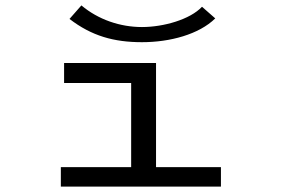

<svg xmlns="http://www.w3.org/2000/svg" viewBox="-20 -690 1040 710"><path d="M727 -665C683 -618 585 -590 505 -590C425 -590 344 -617 281 -670L237 -620C319 -557 401 -534 505 -534C609 -534 716 -563 776 -622ZM205 0H797V-72H557V-457H217V-383H465V-72H205Z"/></svg>

Font: Inconsolata UltraExpanded
Style: Regular
Weight: 400
Width: 9
Monospace: yes
Designer: Raph Levien, Cyreal, Brenton Simpson
Foundry: Raph Levien, Cyreal, Google
Version: Version 3.100